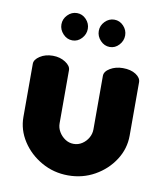

<svg xmlns="http://www.w3.org/2000/svg" viewBox="-78 -735 691 810"><g transform="rotate(10 267.5 -330.5)"><path d="M268 10Q206 10 154 -19.5Q102 -49 71 -97Q40 -145 40 -200V-428Q40 -446 63 -461Q86 -476 118 -476Q149 -476 172 -461Q195 -446 195 -428V-200Q195 -181 205 -164Q215 -147 231.5 -136Q248 -125 268 -125Q288 -125 304.5 -136Q321 -147 330.5 -164Q340 -181 340 -200V-429Q340 -448 363.5 -462Q387 -476 418 -476Q452 -476 473.5 -462Q495 -448 495 -429V-200Q495 -144 464 -96Q433 -48 381.5 -19Q330 10 268 10ZM347 -554Q324 -554 307 -572Q290 -590 290 -613Q290 -636 307 -653.5Q324 -671 347 -671Q370 -671 386.5 -653.5Q403 -636 403 -613Q403 -590 386.5 -572Q370 -554 347 -554ZM187 -554Q164 -554 147 -572Q130 -590 130 -613Q130 -636 147 -653.5Q164 -671 187 -671Q210 -671 226.5 -653.5Q243 -636 243 -613Q243 -590 226.5 -572Q210 -554 187 -554Z"/></g></svg>

Font: Dosis ExtraBold
Style: Regular
Weight: 800
Designer: EdgarTolentino, PabloImpallari, IginoMarini
Foundry: EdgarTolentino, PabloImpallari, IginoMarini
Version: Version 3.001; ttfautohint (v1.8.2)